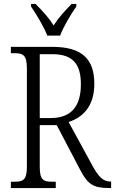

<svg xmlns="http://www.w3.org/2000/svg" viewBox="-20 -951 582 971"><path d="M219 -771H284C301 -816 339 -880 366 -918V-931H342C307 -895 277 -863 251 -822C226 -863 195 -895 160 -931H137V-918C163 -880 202 -816 219 -771ZM35 0H262V-32H243C199 -32 181 -41 181 -108V-318H267L386 -91C424 -18 453 0 533 0H542V-33H537C501 -33 477 -59 447 -114L327 -334C394 -356 457 -408 457 -527C457 -654 393 -714 245 -714H35V-682H54C97 -682 116 -672 116 -605V-108C116 -41 97 -32 54 -32H35ZM236 -354H181V-677H245C351 -677 389 -624 389 -525C389 -414 341 -354 236 -354Z"/></svg>

Font: Noto Serif Georgian Condensed Light
Style: Regular
Weight: 300
Width: 3
Designer: Monotype Design Team, Akaki Razmadze
Foundry: Google LLC
Version: Version 2.003